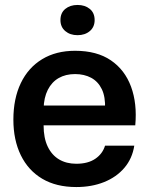

<svg xmlns="http://www.w3.org/2000/svg" viewBox="-20 -746 623 775"><path d="M288 9Q207 9 150.5 -24.5Q94 -58 64 -119.5Q34 -181 34 -263Q34 -348 64 -410.5Q94 -473 150 -507Q206 -541 283 -541Q371 -541 427.5 -502.5Q484 -464 509 -396Q534 -328 526 -240H156Q156 -189 172.5 -154.5Q189 -120 218.5 -102.5Q248 -85 288 -85Q335 -85 364.5 -105Q394 -125 404 -158H522Q514 -106 482 -68.5Q450 -31 400 -11Q350 9 288 9ZM156 -307 145 -320H416L404 -306Q406 -355 391 -386Q376 -417 348 -432Q320 -447 283 -447Q245 -447 217 -431Q189 -415 173 -383.5Q157 -352 156 -307ZM293 -604Q263 -604 243.5 -620.5Q224 -637 224 -665Q224 -694 243.5 -710Q263 -726 293 -726Q323 -726 342.5 -710Q362 -694 362 -665Q362 -637 342.5 -620.5Q323 -604 293 -604Z"/></svg>

Font: Mona Sans ExtraLight SemiBold
Style: Regular
Weight: 600
Version: Version 2.000